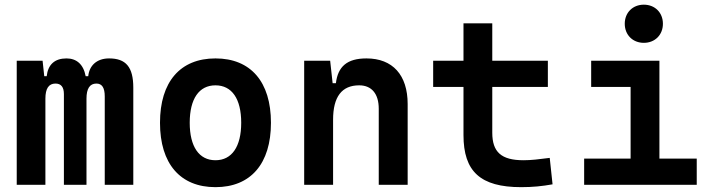

<svg xmlns="http://www.w3.org/2000/svg" viewBox="-20 -771 2970 801"><path d="M417 0H536.1V-405.3C536.1 -491.2 505.4 -527.3 435.1 -527.3C383.3 -527.3 352.5 -497.1 348.1 -453.1H337.4C328.1 -502.9 299.3 -527.3 257.3 -527.3C208.5 -527.3 180.2 -502 174.8 -453.1H164.6L157.7 -517.6H49.8V0H169.4V-359.4C169.4 -401.4 183.1 -422.4 211.4 -422.4C234.9 -422.4 246.6 -407.7 246.6 -378.4V0H340.8V-359.4C340.8 -401.4 354.5 -422.4 382.3 -422.4C405.8 -422.4 417 -404.8 417 -368.7Z M878.9 9.8C1025.9 9.8 1110.4 -87.9 1110.4 -258.8C1110.4 -429.7 1025.9 -527.3 878.9 -527.3C731.9 -527.3 647.5 -429.7 647.5 -258.8C647.5 -87.9 731.9 9.8 878.9 9.8ZM878.9 -102.5C810.5 -102.5 771.5 -159.2 771.5 -258.8C771.5 -358.9 810.5 -415 878.9 -415C947.3 -415 986.3 -358.9 986.3 -258.8C986.3 -159.2 947.3 -102.5 878.9 -102.5Z M1560.1 0H1680.7V-336.9C1680.7 -458 1618.2 -527.3 1508.8 -527.3C1427.7 -527.3 1389.6 -493.2 1381.3 -423.8H1367.7L1357.4 -517.6H1249V0H1369.6V-271.5C1369.6 -367.7 1406.2 -415 1478.5 -415C1530.3 -415 1560.1 -379.9 1560.1 -317.4Z M2154.3 9.8C2201.7 9.8 2241.2 5.9 2285.2 -2L2273.4 -112.3C2228.5 -106.4 2194.8 -102.5 2164.1 -102.5C2071.3 -102.5 2033.7 -136.7 2033.7 -217.3V-408.2H2265.6V-517.6H2033.7V-673.8H1913.6V-517.6H1787.1V-408.2H1913.6V-207.5C1913.6 -55.7 1983.9 9.8 2154.3 9.8Z M2417 0H2886.7V-109.4H2731V-517.6H2446.3V-408.2H2610.8V-109.4H2417ZM2666 -592.3C2712.4 -592.3 2745.6 -625.5 2745.6 -671.9C2745.6 -718.3 2712.4 -751.5 2666 -751.5C2619.6 -751.5 2586.4 -718.3 2586.4 -671.9C2586.4 -625.5 2619.6 -592.3 2666 -592.3Z"/></svg>

Font: Cascadia Mono SemiBold
Style: Regular
Weight: 600
Monospace: yes
Designer: Aaron Bell
Foundry: Saja Typeworks
Version: Version 2404.023